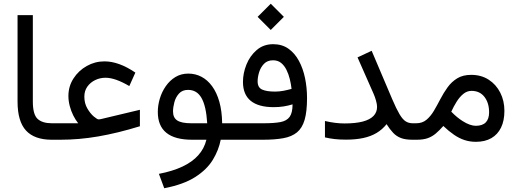

<svg xmlns="http://www.w3.org/2000/svg" viewBox="-20 -754 2790 1036"><path d="M74.7 -672.4V-206.1Q74.7 -99.1 120.4 -49.6Q166 0 259.3 0H271.5V-88.9H259.3Q208 -88.9 182.6 -112.8Q157.2 -136.7 157.2 -205.6V-672.4Z M401.9 -88.9H252V0H305.2Q356 0 406.7 -4.4Q457.5 -8.8 510 -17.8Q562.5 -26.9 618.4 -40.5Q674.3 -54.2 734.9 -72.8V-161.6L528.3 -112.3Q523.4 -110.8 519 -110.4Q514.6 -109.9 511.2 -109.9Q504.9 -109.9 486.3 -125.2Q467.8 -140.6 451.4 -168.5Q435.1 -196.3 435.1 -232.4Q435.1 -263.7 451.2 -286.4Q467.3 -309.1 493.4 -321.8Q519.5 -334.5 549.3 -334.5Q576.2 -334.5 608.4 -323Q640.6 -311.5 677.7 -289.6L710.4 -362.3Q666 -392.6 624.3 -407.7Q582.5 -422.9 543.9 -422.9Q492.7 -422.9 448.2 -397.9Q403.8 -373 376.5 -330.6Q349.1 -288.1 349.1 -235.8Q349.1 -209.5 356.2 -182.4Q363.3 -155.3 375.2 -131.3Q387.2 -107.4 401.9 -88.9Z M996.1 -356.9Q957 -356.9 926.5 -338.4Q896 -319.8 874.8 -289.3Q853.5 -258.8 842.5 -222.4Q831.5 -186 831.5 -149.9Q831.5 -74.7 877.7 -37.4Q923.8 0 1016.6 0H1093.8Q1082 47.9 1049.6 84Q1017.1 120.1 964.1 145Q911.1 169.9 837.4 184.1L866.2 261.7Q970.2 241.7 1033.2 201.4Q1096.2 161.1 1128.2 108.6Q1160.2 56.2 1170.9 0H1237.8V-88.9H1178.7Q1177.7 -154.8 1163.6 -204.8Q1149.4 -254.9 1124.5 -288.8Q1099.6 -322.8 1066.9 -339.8Q1034.2 -356.9 996.1 -356.9ZM1011.7 -88.9Q960 -88.9 936.8 -103.8Q913.6 -118.7 913.6 -152.8Q913.6 -174.8 920.7 -201.9Q927.7 -229 945.6 -249Q963.4 -269 994.6 -269Q1018.1 -269 1036.1 -258.5Q1054.2 -248 1066.9 -226.1Q1079.6 -204.1 1087.4 -169.9Q1095.2 -135.7 1098.1 -88.9Z M1440.9 -733.9 1370.1 -663.1 1440.9 -592.3 1511.7 -663.1ZM1463.9 -259.8Q1418.5 -259.8 1394.3 -270.8Q1370.1 -281.7 1370.1 -315.4Q1370.1 -337.9 1378.2 -364.3Q1386.2 -390.6 1404.5 -409.7Q1422.9 -428.7 1453.1 -428.7Q1479 -428.7 1496.6 -414.6Q1514.2 -400.4 1525.6 -377.4Q1537.1 -354.5 1543.7 -327.4Q1550.3 -300.3 1553.2 -274.4Q1530.8 -268.1 1508.5 -263.9Q1486.3 -259.8 1463.9 -259.8ZM1403.8 -88.9H1218.3V0H1397.9Q1463.4 0 1508.8 -8.3Q1554.2 -16.6 1582.5 -39.8Q1610.8 -63 1623.8 -107.7Q1636.7 -152.3 1636.7 -225.1Q1636.7 -280.3 1626 -332.3Q1615.2 -384.3 1593 -425.5Q1570.8 -466.8 1536.4 -491.2Q1502 -515.6 1454.1 -515.6Q1401.9 -515.6 1365.2 -484.1Q1328.6 -452.6 1309.8 -405.8Q1291 -358.9 1291 -312Q1291 -244.1 1332.8 -210Q1374.5 -175.8 1457 -175.8Q1485.4 -175.8 1510 -179.7Q1534.7 -183.6 1558.6 -190.9Q1558.6 -145 1542.7 -123.3Q1526.9 -101.6 1492.9 -95.2Q1459 -88.9 1403.8 -88.9Z M2014.6 -177.7Q2014.6 -148.4 1995.4 -128.4Q1976.1 -108.4 1937.3 -98.1Q1898.4 -87.9 1839.4 -87.9Q1814.5 -87.9 1788.8 -91.1Q1763.2 -94.2 1733.4 -101.1V-12.7Q1757.8 -6.8 1785.2 -3.7Q1812.5 -0.5 1846.7 -0.5Q1899.4 -0.5 1940.2 -9.3Q1981 -18.1 2012 -36.6Q2043 -55.2 2065.9 -84Q2084 -55.7 2101.6 -37.1Q2119.1 -18.6 2143.3 -9.3Q2167.5 0 2206.1 0H2226.6V-88.9H2206.1Q2185.1 -88.9 2168.7 -99.4Q2152.3 -109.9 2135.5 -138.2Q2118.7 -166.5 2096.2 -219.2L1985.4 -480L1909.2 -444.3L1995.6 -248.5Q2003.4 -231 2009 -210.7Q2014.6 -190.4 2014.6 -177.7Z M2524.4 -263.7Q2568.8 -263.7 2594 -231.2Q2619.1 -198.7 2619.1 -147.9Q2619.1 -112.3 2601.3 -93.8Q2583.5 -75.2 2546.9 -75.2Q2532.7 -75.2 2514.4 -81.5Q2496.1 -87.9 2475.6 -101.1Q2460.9 -110.4 2445.8 -122.8Q2430.7 -135.3 2415 -151.4Q2427.7 -179.2 2443.8 -205.1Q2460 -231 2480 -247.3Q2500 -263.7 2524.4 -263.7ZM2547.9 11.2Q2596.7 11.2 2631.1 -8.5Q2665.5 -28.3 2683.6 -65.7Q2701.7 -103 2701.7 -155.8Q2701.7 -210 2679.4 -253.9Q2657.2 -297.9 2616.9 -324Q2576.7 -350.1 2522.5 -350.1Q2477.5 -350.1 2447 -331.3Q2416.5 -312.5 2395 -282.7Q2373.5 -252.9 2356.2 -219.5Q2338.9 -186 2321.3 -156.2Q2303.7 -126.5 2281.2 -107.7Q2258.8 -88.9 2226.1 -88.9H2207V0H2228.5Q2264.2 0 2288.1 -8.5Q2312 -17.1 2331.5 -33.7Q2351.1 -50.3 2372.1 -74.2Q2401.9 -45.9 2429.7 -26.9Q2457.5 -7.8 2486.3 1.7Q2515.1 11.2 2547.9 11.2Z"/></svg>

Font: Vazirmatn
Style: Regular
Weight: 400
Designer: Saber Rastikerdar
Foundry: Saber Rastikerdar
Version: Version 33.003;September 2, 2022;FontCreator 14.0.0.2862 64-